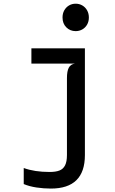

<svg xmlns="http://www.w3.org/2000/svg" viewBox="-20 -814 640 1064"><path d="M472.5 -717Q472.5 -695 462.8 -677.8Q453 -660.5 436.2 -651Q419.5 -641.5 399.5 -641.5Q368.5 -641.5 347.5 -662.5Q326.5 -683.5 326.5 -717Q326.5 -739.5 336.2 -756.8Q346 -774 362.5 -783.8Q379 -793.5 399.5 -793.5Q419.5 -793.5 436.2 -783.8Q453 -774 462.8 -756.5Q472.5 -739 472.5 -717ZM154 -546H450.5V45.5Q450.5 231 262 231Q222 231 182.2 225Q142.5 219 111.5 206V117Q171 139 255 139Q288.5 139 309.2 131Q330 123 340.5 102.5Q351 82 351 45V-381.5Q351 -419.5 361.2 -438.8Q371.5 -458 395 -461.5H154Z"/></svg>

Font: SplineSansMono30
Style: Regular
Weight: 400
Designer: Eben Sorkin, Mirko Velimirovic
Foundry: Sorkin Type
Version: Version 1.000